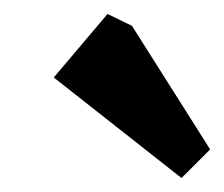

<svg xmlns="http://www.w3.org/2000/svg" viewBox="-20 -702 321 275"><path d="M240 -447 57 -591 134 -682 169 -665 281 -488Z"/></svg>

Font: Kreon
Style: Bold
Weight: 700
Designer: Julia Petretta
Foundry: Julia Petretta and Eli Heuer
Version: Version 2.002